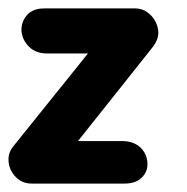

<svg xmlns="http://www.w3.org/2000/svg" viewBox="-43 -436 444 456"><path d="M-11 -89 239 -400 278 -416Q298 -416 313.5 -401.5Q329 -387 332.5 -365.5Q336 -344 318 -322L77 -19L32 0Q10 0 -5 -15Q-20 -30 -22.5 -51Q-25 -72 -11 -89ZM307 -51Q309 -30 294.5 -15Q280 0 253 0H32L115 -101H246Q273 -101 289 -87Q305 -73 307 -51ZM8 -362Q7 -384 21 -400Q35 -416 62 -416H278L201 -309H69Q42 -309 26 -325Q10 -341 8 -362Z"/></svg>

Font: Edu NSW ACT Foundation
Style: Bold
Weight: 700
Version: Version 1.003